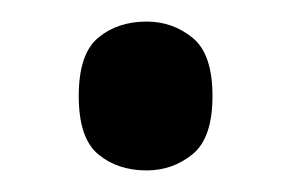

<svg xmlns="http://www.w3.org/2000/svg" viewBox="-20 -151 271 178"><path d="M116 7Q89 7 71 -8Q53 -23 53 -62Q53 -101 71 -116Q89 -131 116 -131Q140 -131 158.5 -116Q177 -101 177 -62Q177 -23 158.5 -8Q140 7 116 7Z"/></svg>

Font: Noto Serif Devanagari ExtraCondensed SemiBold
Style: Regular
Weight: 600
Width: 2
Designer: Universal Thirst, Indian Type Foundry and the Monotype Design Team
Foundry: Monotype Imaging Inc.
Version: Version 2.004; ttfautohint (v1.8.4.7-5d5b)